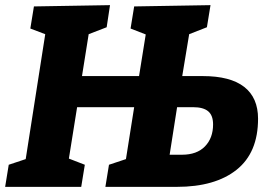

<svg xmlns="http://www.w3.org/2000/svg" viewBox="-29 -727 1051 747"><path d="M760 -431Q867 -431 921 -389Q975 -347 975 -265Q975 -133 891.5 -66.5Q808 0 659 0H381L395 -86L461 -108L493 -310H271L239 -110L301 -86L287 0H-9L5 -86L71 -108L147 -594L89 -616L103 -702L399 -707L386 -621L316 -594L290 -431H512L538 -593L479 -616L493 -702L790 -707L776 -621L707 -594L680 -431ZM679 -125Q737 -125 768.5 -157.5Q800 -190 800 -243Q800 -278 781 -294Q762 -310 722 -310H660L631 -125Z"/></svg>

Font: Bitter Pro ExtraBold
Style: Italic
Weight: 800
Italic angle: -9°
Designer: Sol Matas, and Bitter project Authors
Foundry: Sol Matas
Version: Version 1.010